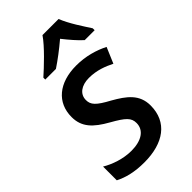

<svg xmlns="http://www.w3.org/2000/svg" viewBox="-238 -838 919 919"><g transform="rotate(-45 222.0 -378.0)"><path d="M106 -619V-606H178C214 -630 254 -660 294 -694C320 -661 349 -627 373 -606H440V-619C415 -658 376 -715 356 -766H247C217 -721 142 -651 106 -619ZM161 10C291 10 375 -49 375 -162C375 -237 325 -274 258 -312C191 -348 174 -367 174 -399C174 -439 208 -464 259 -464C312 -464 354 -447 390 -429L424 -509C379 -532 322 -549 258 -549C141 -549 68 -488 68 -390C68 -322 107 -283 180 -242C249 -203 268 -185 268 -150C268 -102 226 -73 156 -73C101 -73 45 -93 7 -116V-23C46 -3 94 10 161 10Z"/></g></svg>

Font: Noto Sans Medium
Style: Italic
Weight: 500
Italic angle: -12°
Designer: Monotype Design Team
Foundry: Monotype Imaging Inc.
Version: Version 2.013